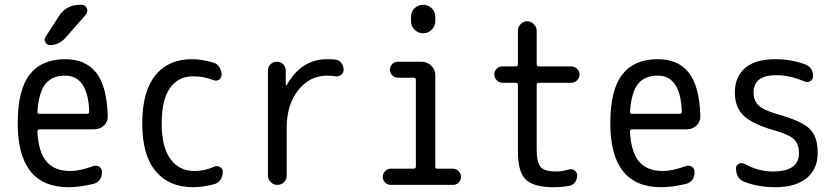

<svg xmlns="http://www.w3.org/2000/svg" viewBox="-20 -780 3540 810"><path d="M254.9 -460.9Q200.2 -460.9 171.9 -426.3Q143.6 -391.6 137.7 -307.6Q137.7 -299.8 146.5 -299.8H346.7Q355.5 -299.8 356.4 -307.6Q351.6 -460.9 254.9 -460.9ZM269.5 9.8Q54.7 9.8 54.7 -259.8Q54.7 -400.4 105 -465.3Q155.3 -530.3 254.9 -530.3Q340.8 -530.3 385.7 -473.6Q430.7 -417 434.6 -291Q435.5 -266.6 418.5 -250.5Q401.4 -234.4 377 -234.4H146.5Q138.7 -234.4 137.7 -224.6Q142.6 -136.7 176.8 -97.7Q210.9 -58.6 275.4 -58.6Q316.4 -58.6 373 -79.1Q386.7 -84 398.4 -76.7Q410.2 -69.3 410.2 -54.7Q410.2 -13.7 373 -3.9Q314.5 9.8 269.5 9.8ZM317.4 -759.8H323.2Q339.8 -759.8 346.2 -745.6Q352.5 -731.4 341.8 -717.8L255.9 -620.1Q228.5 -589.8 190.4 -589.8Q177.7 -589.8 171.4 -602.1Q165 -614.3 171.9 -624L228.5 -711.9Q259.8 -759.8 317.4 -759.8Z M794.9 9.8Q693.4 9.8 636.7 -57.6Q580.1 -125 580.1 -259.8Q580.1 -393.6 635.3 -461.9Q690.4 -530.3 790 -530.3Q829.1 -530.3 877.9 -516.6Q894.5 -512.7 904.8 -498Q915 -483.4 915 -464.8Q915 -451.2 903.8 -443.8Q892.6 -436.5 879.9 -442.4Q838.9 -458 794.9 -458Q731.4 -458 696.8 -408.2Q662.1 -358.4 662.1 -259.8Q662.1 -159.2 699.2 -108.9Q736.3 -58.6 799.8 -58.6Q842.8 -58.6 884.8 -77.1Q896.5 -82 908.2 -75.2Q919.9 -68.4 919.9 -54.7Q919.9 -37.1 910.2 -22Q900.4 -6.8 882.8 -2.9Q834 9.8 794.9 9.8Z M1150.4 0Q1133.8 0 1122.1 -11.7Q1110.4 -23.4 1110.4 -39.1V-482.4Q1110.4 -498 1121.1 -508.8Q1131.8 -519.5 1147.9 -519.5Q1164.1 -519.5 1174.8 -508.8Q1185.5 -498 1185.5 -482.4V-420.9Q1185.5 -419.9 1186.5 -419.9Q1188.5 -419.9 1189.5 -420.9Q1251 -530.3 1360.4 -530.3Q1384.8 -530.3 1396.5 -528.3Q1411.1 -526.4 1420.4 -513.7Q1429.7 -501 1429.7 -485.4Q1429.7 -472.7 1419.4 -464.4Q1409.2 -456.1 1396.5 -458Q1378.9 -460.9 1360.4 -460.9Q1287.1 -460.9 1238.3 -399.9Q1189.5 -338.9 1189.5 -240.2V-39.1Q1189.5 -22.5 1177.7 -11.2Q1166 0 1150.4 0Z M1628.9 0Q1615.2 0 1605 -9.8Q1594.7 -19.5 1594.7 -33.7Q1594.7 -47.9 1605 -58.1Q1615.2 -68.4 1628.9 -68.4H1724.6Q1733.4 -68.4 1734.4 -76.2V-443.4Q1734.4 -452.1 1724.6 -452.1H1659.2Q1645.5 -452.1 1635.3 -461.9Q1625 -471.7 1625 -485.8Q1625 -500 1634.8 -509.8Q1644.5 -519.5 1659.2 -519.5H1758.8Q1782.2 -519.5 1799.3 -502.9Q1816.4 -486.3 1816.4 -462.9V-76.2Q1816.4 -68.4 1824.2 -68.4H1890.6Q1904.3 -68.4 1914.6 -58.1Q1924.8 -47.9 1924.8 -33.7Q1924.8 -19.5 1915 -9.8Q1905.3 0 1890.6 0ZM1713.9 -709Q1713.9 -730.5 1729 -745.1Q1744.1 -759.8 1765.1 -759.8Q1786.1 -759.8 1801.3 -745.1Q1816.4 -730.5 1816.4 -709V-691.4Q1816.4 -669.9 1801.3 -654.8Q1786.1 -639.6 1765.1 -639.6Q1744.1 -639.6 1729 -654.8Q1713.9 -669.9 1713.9 -691.4Z M2099.6 -430.7Q2085.9 -430.7 2075.7 -441.4Q2065.4 -452.1 2065.4 -466.3Q2065.4 -480.5 2075.7 -490.2Q2085.9 -500 2099.6 -500H2156.2Q2165 -500 2165 -508.8V-650.4Q2165 -667 2176.8 -678.7Q2188.5 -690.4 2204.1 -690.4Q2219.7 -690.4 2231.9 -678.2Q2244.1 -666 2244.1 -650.4V-508.8Q2244.1 -500 2252.9 -500H2389.6Q2403.3 -500 2414.1 -490.2Q2424.8 -480.5 2424.8 -466.3Q2424.8 -452.1 2414.6 -441.4Q2404.3 -430.7 2389.6 -430.7H2252.9Q2244.1 -430.7 2244.1 -421.9V-150.4Q2244.1 -94.7 2260.7 -75.7Q2277.3 -56.6 2325.2 -56.6Q2350.6 -56.6 2381.8 -65.4Q2394.5 -68.4 2404.8 -60.5Q2415 -52.7 2415 -40Q2415 -24.4 2406.2 -11.7Q2397.5 1 2381.8 3.9Q2348.6 9.8 2315.4 9.8Q2231.4 9.8 2198.2 -22.5Q2165 -54.7 2165 -139.6V-421.9Q2165 -430.7 2156.2 -430.7Z M2754.9 -460.9Q2700.2 -460.9 2671.9 -426.3Q2643.6 -391.6 2637.7 -307.6Q2637.7 -299.8 2646.5 -299.8H2846.7Q2855.5 -299.8 2856.4 -307.6Q2851.6 -460.9 2754.9 -460.9ZM2769.5 9.8Q2554.7 9.8 2554.7 -259.8Q2554.7 -400.4 2605 -465.3Q2655.3 -530.3 2754.9 -530.3Q2840.8 -530.3 2885.7 -473.6Q2930.7 -417 2934.6 -291Q2935.5 -266.6 2918.5 -250.5Q2901.4 -234.4 2877 -234.4H2646.5Q2638.7 -234.4 2637.7 -224.6Q2642.6 -136.7 2676.8 -97.7Q2710.9 -58.6 2775.4 -58.6Q2816.4 -58.6 2873 -79.1Q2886.7 -84 2898.4 -76.7Q2910.2 -69.3 2910.2 -54.7Q2910.2 -13.7 2873 -3.9Q2814.5 9.8 2769.5 9.8Z M3245.1 -230.5Q3153.3 -256.8 3116.7 -292.5Q3080.1 -328.1 3080.1 -389.6Q3080.1 -456.1 3123.5 -493.2Q3167 -530.3 3250 -530.3Q3316.4 -530.3 3376 -508.8Q3410.2 -496.1 3410.2 -458Q3410.2 -445.3 3398.9 -438Q3387.7 -430.7 3376 -435.5Q3312.5 -462.9 3254.9 -462.9Q3159.2 -462.9 3159.2 -389.6Q3159.2 -355.5 3180.2 -335.4Q3201.2 -315.4 3254.9 -299.8Q3360.4 -270.5 3395 -237.3Q3429.7 -204.1 3429.7 -135.3Q3429.7 -66.4 3382.8 -28.3Q3335.9 9.8 3250 9.8Q3179.7 9.8 3121.1 -12.7Q3085 -26.4 3085 -70.3Q3085 -83 3096.7 -88.9Q3108.4 -94.7 3120.1 -88.9Q3179.7 -56.6 3240.2 -56.6Q3351.6 -56.6 3350.6 -134.8Q3350.6 -171.9 3329.6 -192.4Q3308.6 -212.9 3245.1 -230.5Z"/></svg>

Font: Rounded Mgen+ 1m regular
Style: Regular
Weight: 400
Designer: [Source Han Sans]
Ryoko NISHIZUKA  (kana & ideographs); Paul D. Hunt (Latin, Greek & Cyrillic); Wenlong ZHANG  (bopomofo
Version: Version 1.059.20150602